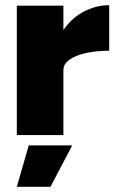

<svg xmlns="http://www.w3.org/2000/svg" viewBox="-20 -522 457 742"><path d="M183 -255Q183 -336 215.5 -391Q248 -446 298 -474Q348 -502 402 -502V-326Q355 -326 314.5 -317.5Q274 -309 249.5 -292Q225 -275 225 -251ZM45 0V-500H225V0ZM45 200 91 40H259L175 200Z"/></svg>

Font: Figtree Light Black
Style: Regular
Weight: 900
Version: Version 2.000